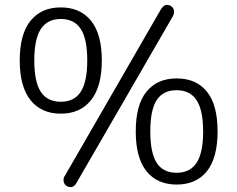

<svg xmlns="http://www.w3.org/2000/svg" viewBox="-20 -742 963 779"><path d="M777.6 -81.5Q804.2 -122.1 804.2 -208.5Q804.2 -294.9 777.6 -335.4Q751 -376 696.3 -376Q641.6 -376 615.7 -335.9Q589.8 -295.9 589.8 -209Q589.8 -122.1 615.7 -81.5Q641.6 -41 696.3 -41Q751 -41 777.6 -81.5ZM574.5 -47.1Q530.8 -101.1 530.8 -209Q530.8 -316.9 574.5 -370.4Q618.2 -423.8 697 -423.8Q775.9 -423.8 819.3 -370.4Q862.8 -316.9 862.8 -209Q862.8 -101.1 819.3 -47.1Q775.9 6.8 697 6.8Q618.2 6.8 574.5 -47.1ZM307.6 -369.6Q334 -410.2 334 -497.1Q334 -584 307.6 -624.5Q281.2 -665 226.6 -665Q171.9 -665 145.5 -624Q119.1 -583 119.1 -496.6Q119.1 -410.2 145.5 -369.6Q171.9 -329.1 226.6 -329.1Q281.2 -329.1 307.6 -369.6ZM104 -335.4Q60.1 -390.1 60.1 -497.1Q60.1 -604 104 -658Q147.9 -711.9 226.6 -711.9Q305.2 -711.9 349.1 -658Q393.1 -604 393.1 -497.1Q393.1 -390.1 349.1 -335.4Q305.2 -280.8 226.6 -280.8Q147.9 -280.8 104 -335.4ZM243.2 -28.8 632.8 -704.1Q644.5 -722.2 657.2 -722.2Q669.9 -722.2 678 -714.1Q686 -706.1 686 -695.3Q686 -684.6 681.2 -675.8L291 -1Q281.2 17.1 267.6 17.1Q253.9 17.1 245.8 9Q237.8 1 237.8 -10.7Q237.8 -22.5 243.2 -28.8Z"/></svg>

Font: Nunito-Light
Style: Regular
Weight: 300
Designer: Vernon Adams
Foundry: newtypography
Version: Version 3.000